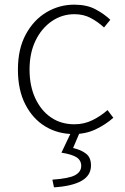

<svg xmlns="http://www.w3.org/2000/svg" viewBox="-20 -563 536 825"><path d="M297 13Q229 13 175 -19.5Q121 -52 89 -114Q57 -176 57 -264Q57 -353 91 -415.5Q125 -478 180 -510.5Q235 -543 299 -543Q353 -543 390.5 -523Q428 -503 454 -478L427 -445Q401 -469 370 -485.5Q339 -502 300 -502Q246 -502 202 -471.5Q158 -441 132.5 -388Q107 -335 107 -264Q107 -194 131.5 -141Q156 -88 199 -58.5Q242 -29 300 -29Q342 -29 378 -47Q414 -65 442 -90L467 -57Q433 -27 390.5 -7Q348 13 297 13ZM212 242 205 209Q277 204 303 189.5Q329 175 329 150Q329 126 309 113Q289 100 244 93L289 -2H326L294 73Q329 81 350 97.5Q371 114 371 148Q371 191 330.5 214Q290 237 212 242Z"/></svg>

Font: Noto Sans KR Thin ExtraLight
Style: Regular
Weight: 250
Version: Version 2.004-H2;hotconv 1.0.118;makeotfexe 2.5.65603